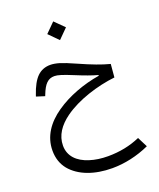

<svg xmlns="http://www.w3.org/2000/svg" viewBox="-180 -803 1027 1238"><g transform="rotate(-20 333.5 -184.0)"><path d="M223.6 -437.5C188 -437.5 157.7 -425.8 133.8 -402.3C109.9 -378.9 88.4 -340.3 70.3 -286.1L67.4 -276.9L124.5 -258.8L127.9 -267.6C153.8 -334.5 180.2 -360.4 223.6 -360.4C246.6 -360.4 278.8 -350.1 346.7 -322.3C408.7 -296.9 452.6 -280.8 494.1 -269.5V-264.6C384.3 -246.6 274.4 -206.1 189 -147C103 -87.9 48.3 -9.3 48.3 87.9C48.3 139.2 63 182.6 91.8 218.3C149.9 288.6 252.4 325.7 373.5 325.7C458 325.7 547.4 306.2 629.9 268.6L594.7 199.2C527.3 229 453.6 243.7 374 243.7C328.1 243.7 286.1 237.8 248.5 225.6C172.4 201.7 123 153.3 123 80.6C123 10.7 163.6 -47.4 228 -93.8C323.2 -162.6 464.8 -206.1 585 -219.7L592.8 -309.6C564 -316.9 534.2 -326.7 502.9 -338.4C471.2 -350.1 431.6 -366.7 384.3 -387.7C341.8 -406.7 309.1 -419.9 285.2 -427.2C261.2 -434.1 240.7 -437.5 223.6 -437.5ZM337.9 -565.9 402.3 -630.4 337.9 -694.3 273.9 -630.4Z"/></g></svg>

Font: Estedad Regular
Style: Regular
Weight: 400
Designer: Amin Abedi
Version: Version 7.3